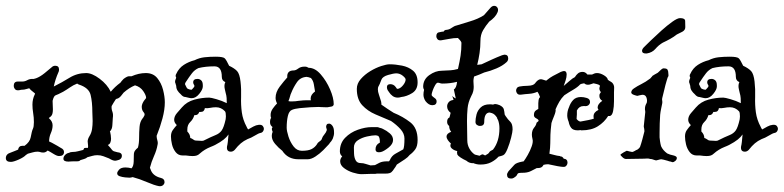

<svg xmlns="http://www.w3.org/2000/svg" viewBox="-22 -547 2682 657"><path d="M522 90Q506 87 480.5 76Q455 65 432 59Q426 61 421 61Q416 61 406 60Q396 59 387.5 56Q379 53 379 46Q379 41 385 34Q392 26 407 26Q418 26 428 29Q435 22 435.5 6Q436 -10 436 -17Q436 -26 440 -31.5Q444 -37 448 -40L450 -42Q454 -56 454 -75.5Q454 -95 455.5 -113Q457 -131 466 -142Q469 -146 468.5 -145Q468 -144 470 -148Q476 -156 469.5 -163Q463 -170 463 -182Q463 -187 466 -194Q469 -201 476 -209Q478 -211 478 -211.5Q478 -212 478 -212Q478 -221 468 -235.5Q458 -250 440 -255Q430 -251 420 -244.5Q410 -238 401 -230Q396 -223 391.5 -218Q387 -213 383 -211Q382 -210 379 -209.5Q376 -209 374 -207Q366 -195 360 -184Q359 -174 362.5 -165Q366 -156 364 -143Q363 -133 362.5 -119Q362 -105 354 -97L355 -95Q356 -91 357 -84.5Q358 -78 358 -72Q358 -65 355.5 -59Q353 -53 347 -51Q353 -45 355 -42L359 -37Q364 -30 369 -29L380 -26Q395 -25 395 -14Q395 -1 378 2Q377 2 375.5 2.5Q374 3 372 3Q364 3 351 -5Q341 -9 331.5 -12.5Q322 -16 311 -16Q302 -16 293.5 -13.5Q285 -11 277 -9Q273 -5 266 -3Q259 -1 253 1Q250 5 242 5H230Q224 5 219 5.5Q214 6 212 6Q195 6 195 -4Q195 -11 201 -17Q207 -23 214 -24Q219 -27 226 -27Q236 -27 245 -29.5Q254 -32 263 -34L266 -40Q269 -41 272.5 -41Q276 -41 279 -41Q280 -47 279 -52.5Q278 -58 278 -63Q278 -71 284 -81Q291 -92 293 -105.5Q295 -119 295 -133Q295 -141 294.5 -148.5Q294 -156 294 -163Q294 -198 288 -222.5Q282 -247 247 -258L242 -261Q229 -256 217.5 -248Q206 -240 194 -233Q175 -223 168.5 -221Q162 -219 158 -202Q158 -194 158.5 -186.5Q159 -179 159 -173Q159 -157 154 -151Q152 -148 146 -144L145 -143L147 -141Q158 -131 158 -118Q158 -105 152 -91.5Q146 -78 146 -63Q147 -63 155.5 -58.5Q164 -54 173.5 -48.5Q183 -43 186 -41Q197 -36 197 -27Q197 -13 180 -13Q173 -13 161 -20.5Q149 -28 141 -32L140 -31Q134 -25 126 -25Q120 -25 116 -26.5Q112 -28 106 -28Q98 -28 89.5 -25.5Q81 -23 73 -21Q71 -19 67 -17Q60 -9 42 -1Q24 7 15 7Q-2 7 -2 -6Q-2 -20 15 -25Q20 -27 26.5 -29.5Q33 -32 40 -35Q42 -48 54 -48H62Q80 -61 83 -77Q87 -99 90.5 -106Q94 -113 94 -129Q94 -145 91.5 -160Q89 -175 89 -189Q89 -208 97 -224L98 -227Q95 -230 92 -232L87 -236Q83 -239 78 -245Q73 -244 67 -242Q61 -240 54 -240Q50 -240 47 -239Q44 -238 39 -238Q32 -238 28.5 -243Q25 -248 25 -253Q25 -268 39 -268H54Q63 -268 71 -272.5Q79 -277 89 -277H94L97 -278L101 -279Q115 -284 131 -297Q147 -310 155 -317Q160 -322 167 -322Q180 -322 180 -309Q180 -303 178 -300Q167 -275 162 -251L164 -252Q190 -265 216 -281Q242 -297 273 -297Q293 -297 319 -277.5Q345 -258 357 -233Q371 -250 390 -264Q392 -267 394.5 -270Q397 -273 401 -277Q406 -281 412 -284Q418 -287 425 -286H428Q453 -297 477 -297Q502 -297 516 -280Q530 -263 536 -239.5Q542 -216 542 -197Q542 -172 534 -142Q526 -112 515 -85Q514 -84 514 -81Q514 -75 516.5 -66.5Q519 -58 517 -51Q514 -33 505 -13Q496 7 491 27Q491 28 493 32Q500 55 529 62Q541 65 541 76Q541 82 536 86.5Q531 91 522 90Z M603 -15Q588 -15 579 -26.5Q570 -38 566.5 -53Q563 -68 563 -80Q563 -93 569 -101.5Q575 -110 583 -119L582 -120Q574 -128 574 -137Q574 -149 583.5 -160Q593 -171 600 -179Q617 -199 643 -206Q669 -213 694 -213Q700 -213 719 -207.5Q738 -202 754 -194Q754 -203 753.5 -211.5Q753 -220 750 -230Q749 -235 747.5 -241Q746 -247 746 -253Q746 -260 749 -266Q737 -271 737 -284Q737 -320 712 -320Q681 -320 657 -314Q644 -308 635 -296.5Q626 -285 613 -265Q611 -261 611 -259Q613 -255 614.5 -251.5Q616 -248 618 -245Q625 -240 634 -240Q634 -240 638.5 -245Q643 -250 643 -251V-255Q639 -260 639 -265Q639 -277 654 -277Q661 -277 666.5 -272Q672 -267 672 -255V-251Q672 -241 660 -226Q648 -211 634 -211Q629 -211 623.5 -212.5Q618 -214 613 -215Q609 -215 605 -217Q601 -219 596 -225Q590 -230 585.5 -237Q581 -244 581 -253Q580 -258 578.5 -261.5Q577 -265 577 -266Q577 -271 578.5 -274.5Q580 -278 581 -281Q577 -288 581 -294Q590 -314 607 -325Q624 -336 644 -341Q660 -349 677.5 -351Q695 -353 716 -353Q742 -353 747.5 -347Q753 -341 762 -322Q781 -313 789.5 -303.5Q798 -294 801 -268Q804 -242 803 -215Q802 -188 805.5 -162.5Q809 -137 822 -113Q823 -110 827 -104Q836 -109 845 -114Q854 -119 864 -120H867Q874 -120 877.5 -115.5Q881 -111 881 -106Q881 -102 878 -97.5Q875 -93 869 -92Q863 -91 850 -83Q837 -75 825 -71Q812 -65 802 -56.5Q792 -48 781 -34Q775 -28 768 -28Q752 -28 755 -47Q756 -49 757.5 -61Q759 -73 760 -87Q754 -78 743.5 -69.5Q733 -61 714 -51Q712 -50 706.5 -47.5Q701 -45 698 -44Q688 -40 679 -34.5Q670 -29 661 -21Q657 -17 651.5 -15Q646 -13 637 -13Q633 -13 627 -13.5Q621 -14 614 -15ZM668 -65Q673 -65 675 -66Q701 -79 715 -84.5Q729 -90 736.5 -100.5Q744 -111 750 -138Q750 -140 750.5 -142.5Q751 -145 751 -149Q751 -162 748 -166Q735 -180 717 -180Q707 -180 697.5 -178Q688 -176 679 -177Q677 -164 665 -164H660Q656 -153 646 -153H643Q639 -139 629 -129.5Q619 -120 619 -104V-97Q629 -87 629 -75Q635 -73 639.5 -69.5Q644 -66 648 -66H649Z M999 -2Q963 -2 944 -31Q931 -41 919.5 -54.5Q908 -68 908 -82Q908 -89 911 -96Q906 -107 910 -111L911 -112Q908 -114 905 -118Q902 -122 902 -129Q902 -139 906 -144L905 -145Q904 -148 904 -154Q904 -165 911.5 -175.5Q919 -186 926 -193Q921 -203 921 -212Q921 -232 935.5 -251Q950 -270 961 -282Q959 -306 983 -306Q990 -306 998.5 -312.5Q1007 -319 1020 -319Q1025 -319 1028 -318Q1031 -317 1034 -315Q1056 -315 1075.5 -292.5Q1095 -270 1107.5 -241Q1120 -212 1120 -190Q1119 -184 1113 -182.5Q1107 -181 1099 -180H1091Q1084 -180 1077.5 -180.5Q1071 -181 1068 -181Q1058 -181 1040 -180Q1022 -179 1004 -177Q986 -175 977 -171Q967 -167 963 -150Q959 -133 959 -110Q959 -99 965 -80Q971 -61 982.5 -46Q994 -31 1011 -31Q1033 -31 1044.5 -37Q1056 -43 1063 -54Q1065 -59 1072 -63.5Q1079 -68 1080 -74Q1082 -80 1088 -87Q1094 -94 1096 -101Q1097 -103 1095.5 -106.5Q1094 -110 1094 -114Q1094 -117 1096 -120.5Q1098 -124 1104 -124Q1110 -124 1115.5 -116.5Q1121 -109 1121 -95Q1121 -92 1121 -89Q1121 -86 1120 -83Q1117 -71 1114 -68Q1113 -65 1110 -62Q1107 -59 1104 -54Q1097 -46 1084.5 -33.5Q1072 -21 1057.5 -11.5Q1043 -2 1031 -2ZM965 -201Q968 -200 971 -200Q974 -200 977 -200Q983 -200 988.5 -200.5Q994 -201 1000 -202Q1008 -203 1015.5 -203.5Q1023 -204 1028 -204H1042Q1041 -206 1041 -210Q1041 -223 1056 -234Q1054 -245 1052 -258Q1050 -271 1042 -280L1033 -283Q1030 -283 1028 -284Q1006 -283 994 -265.5Q982 -248 975 -230Q972 -224 970.5 -217.5Q969 -211 965 -201Z M1215 49Q1203 49 1185.5 43.5Q1168 38 1155 28Q1142 18 1142 5Q1142 -4 1149 -12Q1141 -18 1141 -29Q1141 -57 1159 -75.5Q1177 -94 1202.5 -103Q1228 -112 1249 -112H1263Q1266 -112 1269 -112Q1272 -112 1276 -110Q1285 -108 1288 -106Q1301 -100 1312 -90.5Q1323 -81 1323 -68Q1323 -54 1307 -41.5Q1291 -29 1282 -27Q1279 -26 1274 -26Q1263 -26 1263 -36Q1263 -51 1276 -58L1278 -59Q1278 -78 1272 -82Q1266 -84 1263 -84Q1252 -84 1234 -80Q1216 -76 1202.5 -67Q1189 -58 1189 -42Q1189 -34 1189.5 -21Q1190 -8 1195 1.5Q1200 11 1212 11Q1221 11 1229.5 14Q1238 17 1246 19L1261 18Q1267 15 1276.5 10Q1286 5 1303 5H1309Q1310 3 1312 1Q1318 -14 1332 -21.5Q1346 -29 1358 -36Q1362 -45 1362 -73Q1362 -90 1348.5 -105Q1335 -120 1316 -133Q1290 -144 1263 -155.5Q1236 -167 1217.5 -187Q1199 -207 1199 -243Q1199 -261 1212.5 -276.5Q1226 -292 1245 -303.5Q1264 -315 1282.5 -321Q1301 -327 1311 -327Q1331 -327 1353.5 -322.5Q1376 -318 1391.5 -305Q1407 -292 1407 -265Q1407 -240 1388.5 -228.5Q1370 -217 1351 -215Q1348 -214 1345 -213.5Q1342 -213 1339 -213Q1329 -213 1321.5 -218.5Q1314 -224 1309 -232L1307 -235Q1302 -241 1302 -249Q1302 -259 1314 -259Q1319 -259 1324 -256.5Q1329 -254 1333 -248L1335 -245Q1335 -245 1335 -244.5Q1335 -244 1336 -244L1337 -243Q1341 -243 1343 -244Q1351 -247 1358.5 -257Q1366 -267 1366 -275Q1366 -280 1356 -288Q1346 -296 1334 -296Q1325 -296 1306 -290.5Q1287 -285 1283 -274Q1280 -266 1277.5 -260Q1275 -254 1272 -249Q1272 -248 1271.5 -246Q1271 -244 1271 -242Q1271 -233 1274.5 -223.5Q1278 -214 1282 -200Q1283 -196 1283 -193.5Q1283 -191 1283 -189Q1293 -182 1304 -174.5Q1315 -167 1325 -161Q1357 -148 1382 -128.5Q1407 -109 1407 -68Q1407 -47 1399 -36Q1391 -25 1380 -17Q1374 -9 1363.5 -2Q1353 5 1336 16Q1333 21 1331 24.5Q1329 28 1327 30Q1323 37 1317.5 42Q1312 47 1298 47H1268Q1265 48 1262 48Q1259 48 1256 48H1246Q1239 48 1231 48.5Q1223 49 1215 49Z M1621 16Q1609 16 1597 11Q1594 12 1591 11Q1582 10 1574 3Q1563 -2 1554 -8Q1545 -14 1543 -18Q1542 -21 1542 -24Q1542 -27 1542 -28L1543 -30Q1532 -32 1524 -39Q1516 -46 1521 -56Q1515 -61 1510.5 -67.5Q1506 -74 1506 -80Q1506 -90 1522 -96Q1515 -104 1515 -116Q1508 -121 1508 -130Q1508 -142 1516 -145Q1517 -148 1518 -152.5Q1519 -157 1520 -161Q1508 -170 1508 -183Q1508 -191 1513.5 -197.5Q1519 -204 1530 -205Q1529 -208 1528 -211.5Q1527 -215 1525 -218Q1526 -218 1532.5 -213Q1539 -208 1537 -213L1531 -241Q1540 -246 1542 -267Q1518 -261 1492 -261Q1487 -261 1483.5 -262.5Q1480 -264 1476 -264Q1472 -264 1467 -255.5Q1462 -247 1458.5 -237Q1455 -227 1455 -223Q1455 -219 1459.5 -216Q1464 -213 1466 -211Q1472 -207 1472 -200Q1472 -187 1457 -187Q1445 -187 1434 -201Q1427 -212 1427 -223Q1427 -227 1427.5 -231Q1428 -235 1429 -239V-240Q1426 -245 1426 -250Q1426 -275 1447 -290Q1468 -305 1490 -305Q1510 -306 1520 -306.5Q1530 -307 1545 -311L1546 -315Q1551 -337 1554 -356.5Q1557 -376 1557 -401Q1556 -405 1552 -409.5Q1548 -414 1545 -417Q1530 -417 1515.5 -414Q1501 -411 1487 -409H1484Q1478 -409 1474.5 -413.5Q1471 -418 1471 -423Q1471 -436 1483 -437Q1491 -439 1496 -439Q1499 -445 1507 -445Q1516 -446 1524 -452Q1532 -458 1541 -460Q1556 -465 1585 -473.5Q1614 -482 1634 -495L1656 -520Q1662 -527 1669 -527Q1676 -527 1680 -521Q1684 -515 1681 -506Q1677 -496 1669.5 -488Q1662 -480 1652 -473Q1640 -459 1631 -443.5Q1622 -428 1622 -407Q1622 -386 1619 -365.5Q1616 -345 1611 -325Q1615 -326 1618.5 -326Q1622 -326 1626 -327Q1643 -335 1660.5 -343Q1678 -351 1696 -358Q1702 -360 1704 -360Q1717 -360 1717 -347Q1717 -339 1711 -334Q1698 -322 1677 -313Q1656 -304 1635 -299Q1626 -295 1617.5 -291.5Q1609 -288 1600 -285V-284Q1599 -280 1598.5 -276.5Q1598 -273 1598 -270Q1598 -265 1598.5 -260Q1599 -255 1599 -250Q1599 -243 1597.5 -235.5Q1596 -228 1590 -217Q1580 -197 1578 -176.5Q1576 -156 1576 -133Q1576 -116 1576.5 -99Q1577 -82 1577 -67Q1577 -51 1584.5 -38Q1592 -25 1603 -18L1619 -14Q1626 -19 1630 -19L1638 -15Q1650 -21 1652 -25.5Q1654 -30 1665 -35Q1687 -63 1687 -108Q1687 -124 1682 -137Q1679 -140 1679 -144Q1671 -157 1661 -160Q1659 -161 1657 -161Q1656 -161 1655.5 -161.5Q1655 -162 1654 -162Q1635 -162 1635 -130Q1635 -116 1620 -116Q1615 -116 1610 -119.5Q1605 -123 1605 -130Q1605 -141 1608.5 -155Q1612 -169 1623 -179.5Q1634 -190 1654 -190Q1662 -190 1665 -189Q1669 -191 1673 -191Q1678 -191 1688 -187Q1700 -181 1702 -173Q1704 -165 1705 -155Q1707 -151 1708 -150Q1716 -138 1724 -130.5Q1732 -123 1732 -104Q1732 -96 1727 -76Q1722 -56 1714.5 -37.5Q1707 -19 1700 -16Q1696 -14 1691.5 -13Q1687 -12 1684 -11Q1673 1 1658 8.5Q1643 16 1623 16Z M1737 61Q1733 64 1727 64Q1713 64 1713 51Q1713 46 1718 39Q1732 24 1738 17Q1744 10 1765 6Q1767 6 1768 5.5Q1769 5 1770 5Q1776 -3 1784 -17Q1792 -31 1797.5 -46.5Q1803 -62 1800 -72Q1799 -76 1798.5 -79.5Q1798 -83 1798 -86Q1798 -101 1805.5 -110Q1813 -119 1814 -127L1820 -132Q1821 -133 1821 -133.5Q1821 -134 1821 -134Q1821 -138 1813 -142Q1805 -146 1805 -153Q1805 -164 1811 -168.5Q1817 -173 1820 -174V-194Q1820 -199 1821 -205Q1822 -211 1826 -215Q1824 -220 1822 -224.5Q1820 -229 1817 -233Q1804 -227 1789 -226Q1774 -225 1760 -223H1757Q1751 -223 1747.5 -227.5Q1744 -232 1744 -237Q1744 -242 1747 -246Q1750 -250 1756 -251Q1766 -253 1784.5 -253.5Q1803 -254 1809 -262L1812 -266Q1816 -271 1821.5 -274Q1827 -277 1834 -275L1847 -271Q1862 -283 1870 -287Q1878 -291 1897 -301Q1905 -304 1908 -304Q1917 -304 1917 -292Q1917 -283 1913.5 -272Q1910 -261 1907 -253Q1913 -258 1925.5 -269Q1938 -280 1945 -283Q1950 -291 1956 -296Q1962 -301 1972 -301Q1981 -301 1988 -292H2004Q2008 -294 2012 -295.5Q2016 -297 2021 -297Q2032 -297 2044.5 -289.5Q2057 -282 2058 -274Q2063 -270 2068 -267.5Q2073 -265 2076 -260Q2080 -253 2079.5 -246Q2079 -239 2079 -231Q2079 -219 2079 -200.5Q2079 -182 2076 -167Q2073 -152 2065 -150H2059Q2046 -129 2024 -115Q2002 -101 1968 -101Q1965 -101 1964 -102Q1961 -101 1955 -101Q1939 -101 1932.5 -109.5Q1926 -118 1924 -130Q1919 -142 1919 -152Q1919 -167 1925 -180Q1930 -195 1939.5 -205Q1949 -215 1966 -215Q1975 -215 1985 -212Q1997 -209 1997 -198Q1997 -192 1992 -187.5Q1987 -183 1978 -184H1974Q1960 -184 1952 -169V-155Q1952 -153 1951.5 -148.5Q1951 -144 1951 -140Q1957 -132 1964 -131Q1976 -133 1990.5 -136Q2005 -139 2010 -141Q2009 -144 2009 -149Q2009 -163 2026 -171Q2023 -176 2023 -179Q2023 -191 2039 -202Q2029 -208 2029 -219Q2029 -225 2031 -227Q2033 -229 2034 -232Q2029 -238 2029 -244Q2029 -247 2030 -249.5Q2031 -252 2031 -253Q2031 -255 2027 -257Q2023 -259 2009 -262Q2005 -261 2000 -259Q1995 -257 1990 -257Q1982 -257 1977 -262Q1973 -261 1969.5 -260.5Q1966 -260 1963 -258Q1955 -249 1939.5 -240Q1924 -231 1909 -221Q1899 -211 1892 -199Q1885 -187 1879 -173Q1881 -167 1874 -150Q1867 -133 1865 -126Q1862 -101 1861.5 -86Q1861 -71 1861 -57Q1861 -43 1858 -21Q1867 -19 1875.5 -16.5Q1884 -14 1894 -13L1895 -12Q1903 -12 1907 -4Q1920 -3 1920 10Q1920 15 1916 20Q1912 25 1904 24Q1900 24 1885.5 21.5Q1871 19 1854 15Q1850 15 1846 15.5Q1842 16 1838 17Q1833 28 1820 28H1815Q1805 33 1795.5 38Q1786 43 1773 44Q1763 44 1758 44.5Q1753 45 1751 46Q1751 46 1749 48Q1748 49 1746.5 52.5Q1745 56 1737 61Z M2279 8Q2279 8 2273 6Q2271 6 2268 5Q2265 4 2262 3Q2255 1 2249 -0.5Q2243 -2 2241 -2Q2237 -2 2231 0Q2225 2 2223 2Q2222 2 2219.5 1Q2217 0 2216 0Q2213 -1 2210 -2Q2207 -3 2203 -3Q2198 -5 2191 -4.5Q2184 -4 2181 -4L2120 -3Q2114 -3 2107.5 -9.5Q2101 -16 2101 -17Q2101 -19 2111 -25Q2121 -31 2122 -31Q2124 -31 2126 -30.5Q2128 -30 2131 -29Q2139 -27 2141 -27Q2143 -27 2146 -28.5Q2149 -30 2151 -31Q2153 -33 2159 -35Q2162 -37 2164.5 -39.5Q2167 -42 2168 -44Q2172 -55 2176 -70Q2180 -85 2183 -97V-100Q2183 -105 2181 -113V-116L2186 -163Q2186 -169 2185 -171V-176Q2185 -185 2191 -195Q2192 -198 2192 -204Q2190 -226 2172 -222Q2171 -222 2170 -221.5Q2169 -221 2167 -221Q2161 -219 2159 -219Q2157 -219 2148 -222Q2139 -225 2138 -230Q2138 -239 2148 -245Q2158 -252 2173 -259.5Q2188 -267 2201 -277Q2203 -278 2204.5 -280Q2206 -282 2207 -283L2209 -285Q2210 -286 2210 -286.5Q2210 -287 2210 -287L2218 -292L2227 -297Q2228 -297 2232 -301Q2235 -304 2240.5 -309Q2246 -314 2250 -313Q2260 -313 2262.5 -308Q2265 -303 2265 -295Q2266 -288 2265 -286Q2264 -285 2262.5 -281.5Q2261 -278 2259 -270Q2255 -257 2251.5 -241.5Q2248 -226 2244 -211Q2243 -207 2244 -202.5Q2245 -198 2244 -193Q2242 -183 2240 -173.5Q2238 -164 2237 -154Q2236 -142 2235.5 -124.5Q2235 -107 2235 -93.5Q2235 -80 2235 -77Q2235 -74 2236.5 -64Q2238 -54 2240 -47Q2246 -33 2261 -22Q2263 -21 2266 -20Q2269 -19 2271 -18L2283 -15Q2287 -14 2290.5 -12Q2294 -10 2294 -7V-6Q2294 -1 2289 3.5Q2284 8 2279 8ZM2191 -364H2188Q2175 -364 2175 -373Q2175 -379 2182 -386Q2189 -393 2205.5 -409Q2222 -425 2241.5 -442.5Q2261 -460 2278.5 -472.5Q2296 -485 2305 -485Q2322 -485 2322.5 -475.5Q2323 -466 2323 -454Q2323 -444 2313 -438.5Q2303 -433 2294 -429Q2284 -421 2271.5 -414Q2259 -407 2246 -401Q2232 -393 2221 -380Q2210 -367 2191 -364Z M2362 -15Q2347 -15 2338 -26.5Q2329 -38 2325.5 -53Q2322 -68 2322 -80Q2322 -93 2328 -101.5Q2334 -110 2342 -119L2341 -120Q2333 -128 2333 -137Q2333 -149 2342.5 -160Q2352 -171 2359 -179Q2376 -199 2402 -206Q2428 -213 2453 -213Q2459 -213 2478 -207.5Q2497 -202 2513 -194Q2513 -203 2512.5 -211.5Q2512 -220 2509 -230Q2508 -235 2506.5 -241Q2505 -247 2505 -253Q2505 -260 2508 -266Q2496 -271 2496 -284Q2496 -320 2471 -320Q2440 -320 2416 -314Q2403 -308 2394 -296.5Q2385 -285 2372 -265Q2370 -261 2370 -259Q2372 -255 2373.5 -251.5Q2375 -248 2377 -245Q2384 -240 2393 -240Q2393 -240 2397.5 -245Q2402 -250 2402 -251V-255Q2398 -260 2398 -265Q2398 -277 2413 -277Q2420 -277 2425.5 -272Q2431 -267 2431 -255V-251Q2431 -241 2419 -226Q2407 -211 2393 -211Q2388 -211 2382.5 -212.5Q2377 -214 2372 -215Q2368 -215 2364 -217Q2360 -219 2355 -225Q2349 -230 2344.5 -237Q2340 -244 2340 -253Q2339 -258 2337.5 -261.5Q2336 -265 2336 -266Q2336 -271 2337.5 -274.5Q2339 -278 2340 -281Q2336 -288 2340 -294Q2349 -314 2366 -325Q2383 -336 2403 -341Q2419 -349 2436.5 -351Q2454 -353 2475 -353Q2501 -353 2506.5 -347Q2512 -341 2521 -322Q2540 -313 2548.5 -303.5Q2557 -294 2560 -268Q2563 -242 2562 -215Q2561 -188 2564.5 -162.5Q2568 -137 2581 -113Q2582 -110 2586 -104Q2595 -109 2604 -114Q2613 -119 2623 -120H2626Q2633 -120 2636.5 -115.5Q2640 -111 2640 -106Q2640 -102 2637 -97.5Q2634 -93 2628 -92Q2622 -91 2609 -83Q2596 -75 2584 -71Q2571 -65 2561 -56.5Q2551 -48 2540 -34Q2534 -28 2527 -28Q2511 -28 2514 -47Q2515 -49 2516.5 -61Q2518 -73 2519 -87Q2513 -78 2502.5 -69.5Q2492 -61 2473 -51Q2471 -50 2465.5 -47.5Q2460 -45 2457 -44Q2447 -40 2438 -34.5Q2429 -29 2420 -21Q2416 -17 2410.5 -15Q2405 -13 2396 -13Q2392 -13 2386 -13.5Q2380 -14 2373 -15ZM2427 -65Q2432 -65 2434 -66Q2460 -79 2474 -84.5Q2488 -90 2495.5 -100.5Q2503 -111 2509 -138Q2509 -140 2509.5 -142.5Q2510 -145 2510 -149Q2510 -162 2507 -166Q2494 -180 2476 -180Q2466 -180 2456.5 -178Q2447 -176 2438 -177Q2436 -164 2424 -164H2419Q2415 -153 2405 -153H2402Q2398 -139 2388 -129.5Q2378 -120 2378 -104V-97Q2388 -87 2388 -75Q2394 -73 2398.5 -69.5Q2403 -66 2407 -66H2408Z"/></svg>

Font: Are You Serious
Style: Regular
Weight: 400
Designer: Robert E. Leuschke
Foundry: Robert E. Leuschke
Version: Version 1.100